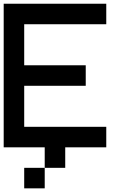

<svg xmlns="http://www.w3.org/2000/svg" viewBox="-20 -798 707 1040"><path d="M222.2 0H0V-777.8H555.6V-666.7H111.1V-444.4H444.4V-333.3H111.1V-111.1H555.6V0H333.3V111.1H222.2ZM222.2 222.2H111.1V111.1H222.2Z"/></svg>

Font: Pixeloid Sans
Style: Regular
Weight: 400
Designer: GGBotNet
Foundry: GGBotNet
Version: 0.5